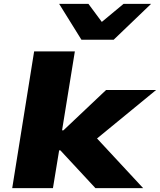

<svg xmlns="http://www.w3.org/2000/svg" viewBox="-20 -970 825 990"><path d="M43 0 156 -705H366L300 -298H307L527 -506H785L451 -232L459 -279L718 0H472L291 -195H285L253 0ZM400 -765 285 -950H436L505 -857L617 -950H759L566 -765Z"/></svg>

Font: Nunito Sans 7pt Expanded Black
Style: Italic
Weight: 900
Width: 7
Italic angle: -9°
Designer: Vernon Adams
Foundry: Vernon Adams
Version: Version 3.101;gftools[0.9.27]